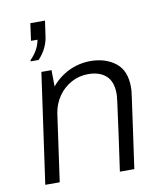

<svg xmlns="http://www.w3.org/2000/svg" viewBox="-83 -808 760 877"><g transform="rotate(-10 297.0 -369.5)"><path d="M56 0 128 -511H175L176 -435Q198 -462 227 -481.5Q256 -501 289 -511Q322 -521 356 -521Q426 -521 472.5 -485Q519 -449 519 -372Q519 -365 518.5 -356Q518 -347 515 -328Q512 -309 507 -270.5Q502 -232 492.5 -166.5Q483 -101 469 0H402Q416 -96 424.5 -159Q433 -222 438 -259Q443 -296 445.5 -315Q448 -334 448.5 -341.5Q449 -349 449 -353Q449 -410 419 -437Q389 -464 336 -464Q294 -464 258 -444.5Q222 -425 198 -390.5Q174 -356 167 -313L123 0ZM88 -567 89 -573Q108 -592 120 -613.5Q132 -635 136 -659H106L117 -739H185L175 -669Q172 -643 159.5 -616.5Q147 -590 125 -567Z"/></g></svg>

Font: Chivo Medium ExtraLight
Style: Italic
Weight: 250
Italic angle: -8.05°
Version: Version 2.002